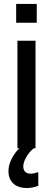

<svg xmlns="http://www.w3.org/2000/svg" viewBox="-20 -752 269 974"><path d="M166.5 -731.9H62V-636.7H166.5ZM168.9 122.1C158.7 126.5 147 128.9 134.8 128.9C110.8 128.9 98.1 114.7 98.1 92.8C98.1 77.6 103.5 61.5 113.8 44.4C124 26.9 136.2 12.2 151.4 0H160.2V-545.4H68.4V0H78.6C63 14.6 49.8 32.7 39.1 53.7C28.3 74.7 22.9 95.7 22.9 115.7C22.9 169.9 57.6 201.7 115.7 201.7C136.7 201.7 156.2 197.8 174.3 190.4V122.1Z"/></svg>

Font: SG Kara Light
Style: Regular
Weight: 400
Designer: Damoon Khanjanzadeh
Version: Version 1.000